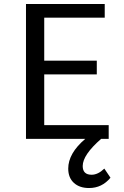

<svg xmlns="http://www.w3.org/2000/svg" viewBox="-20 -700 625 968"><path d="M506 150 537 196Q494 248 429 248Q381 248 352.5 222Q324 196 324 150Q324 73 410 0H111V-680H508V-611H203V-394H468V-325H203V-69H528V0H490Q397 81 397 137Q397 181 442 181Q474 181 506 150Z"/></svg>

Font: Martel Sans
Style: Regular
Weight: 400
Designer: Dan Reynolds and Mathieu Réguer
Foundry: Dan Reynolds and Mathieu Réguer
Version: Version 1.001;PS 001.001;hotconv 1.0.70;makeotf.lib2.5.58329